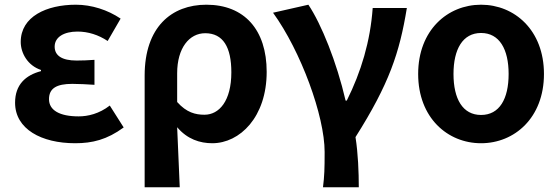

<svg xmlns="http://www.w3.org/2000/svg" viewBox="-20 -594 2372 815"><path d="M299 14C372 14 434 -1 505 -53L446 -146C401 -111 353 -100 314 -100C233 -100 188 -126 188 -173C188 -219 220 -238 287 -238C317 -238 348 -236 381 -234V-340C355 -338 328 -337 305 -337C243 -337 212 -358 212 -396C212 -437 252 -460 309 -460C354 -460 398 -446 437 -420L492 -515C437 -552 369 -574 302 -574C178 -574 68 -524 68 -416C68 -369 97 -316 154 -297V-292C89 -275 44 -235 44 -158C44 -46 156 14 299 14Z M594 201H743C739 114 736 36 732 -54C775 -3 829 14 881 14C998 14 1112 -97 1112 -289C1112 -468 1017 -574 856 -574C708 -574 594 -479 594 -273ZM848 -107C810 -107 772 -116 732 -161V-283C732 -391 784 -453 851 -453C927 -453 962 -394 962 -287C962 -165 910 -107 848 -107Z M1351 201H1503C1503 138 1500 57 1489 -12C1632 -238 1676 -370 1707 -560H1562C1552 -419 1513 -289 1452 -167H1447C1409 -331 1344 -492 1289 -574L1139 -540C1257 -377 1358 -102 1358 51C1358 124 1357 153 1351 201Z M2022 14C2164 14 2289 -94 2289 -280C2289 -466 2164 -574 2022 -574C1880 -574 1755 -466 1755 -280C1755 -94 1880 14 2022 14ZM2022 -106C1944 -106 1905 -174 1905 -280C1905 -385 1944 -454 2022 -454C2100 -454 2139 -385 2139 -280C2139 -174 2100 -106 2022 -106Z"/></svg>

Font: Noto Sans TC
Style: Bold
Weight: 700
Designer: Ryoko NISHIZUKA 西塚涼子 (kana, bopomofo & ideographs); Paul D. Hunt (Latin, Greek & Cyrillic); Sandoll Communications 산돌커뮤니
Foundry: Adobe
Version: Version 2.004;hotconv 1.0.118;makeotfexe 2.5.65603